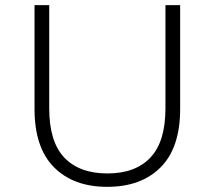

<svg xmlns="http://www.w3.org/2000/svg" viewBox="-20 -720 832 745"><path d="M396 5Q265 5 189.5 -71Q114 -147 114 -297V-700H171V-300Q171 -170 229.5 -108.5Q288 -47 397 -47Q505 -47 563.5 -108.5Q622 -170 622 -300V-700H679V-297Q679 -147 603.5 -71Q528 5 396 5Z"/></svg>

Font: Montserrat-Alt1 Light
Style: Regular
Weight: 300
Designer: Differentunic
Foundry: Differentunic
Version: Version 7.222